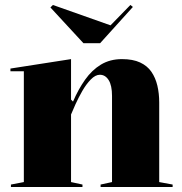

<svg xmlns="http://www.w3.org/2000/svg" viewBox="-20 -753 731 773"><path d="M675 -10V0H385V-10L431 -20V-367Q431 -409 417.5 -430.5Q404 -452 382 -452Q364 -452 345.5 -433Q327 -414 311.5 -387Q296 -360 284 -333.5Q272 -307 266 -292V-20L312 -10V0H24V-10L76 -20V-466H22V-477L266 -515V-352L274 -344Q295 -393 322.5 -432Q350 -471 386.5 -493Q423 -515 471 -515Q515 -515 544 -501.5Q573 -488 589.5 -464Q606 -440 613.5 -408.5Q621 -377 621 -340V-20ZM505 -733 515 -725 383 -579H316L183 -723L193 -733L425 -651Z"/></svg>

Font: Kalnia SemiBold
Style: Regular
Weight: 600
Designer: Frida Medrano
Foundry: Frida Medrano
Version: Version 1.105